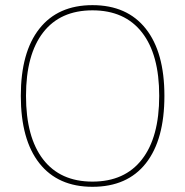

<svg xmlns="http://www.w3.org/2000/svg" viewBox="-20 -719 713 739"><path d="M612.8 -350.1Q612.8 -181.2 541.5 -90.6Q470.2 0 335.9 0Q203.1 0 131.6 -90.6Q60.1 -181.2 60.1 -350.1Q60.1 -518.1 131.6 -608.6Q203.1 -699.2 335.9 -699.2Q469.2 -699.2 541 -608.6Q612.8 -518.1 612.8 -350.1ZM80.1 -350.1Q80.1 -190.9 146 -105.5Q211.9 -20 335.9 -20Q460 -20 526.4 -105.5Q592.8 -190.9 592.8 -350.1Q592.8 -509.3 526.4 -594.2Q460 -679.2 335.9 -679.2Q211.9 -679.2 146 -594Q80.1 -508.8 80.1 -350.1Z"/></svg>

Font: Montserrat
Style: Thin
Weight: 250
Designer: Julieta Ulanovsky
Foundry: Julieta Ulanovsky
Version: Version 1.000;PS 002.000;hotconv 1.0.70;makeotf.lib2.5.58329